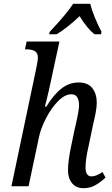

<svg xmlns="http://www.w3.org/2000/svg" viewBox="-20 -978 588 1008"><path d="M337 -85Q337 -134 355 -218L373 -304L378 -325Q395 -398 395 -427Q395 -450 386 -466.5Q377 -483 354 -483Q320 -483 284 -446Q248 -409 221 -356Q194 -303 185 -260L130 0H40L170 -618Q179 -662 179 -674Q179 -700 163 -709.5Q147 -719 119 -719H111L120 -760H292L252 -575Q237 -501 216 -418H223Q262 -482 303 -513.5Q344 -545 392 -545Q442 -545 465 -515Q488 -485 488 -438Q488 -416 482 -384.5Q476 -353 469 -325L444 -206Q429 -141 429 -98Q429 -76 437 -64Q445 -52 460 -52Q486 -52 518 -75L534 -46Q508 -21 480 -5.5Q452 10 419 10Q380 10 358.5 -16Q337 -42 337 -85ZM241 -811Q329 -904 364 -958H454Q461 -927 478 -886Q495 -845 513 -811L510 -798H476Q437 -829 398 -893Q331 -830 277 -798H238Z"/></svg>

Font: Noto Serif Narrow
Style: Italic
Weight: 400
Width: 4
Italic angle: -12°
Designer: Monotype Design Team
Foundry: Monotype Imaging Inc.
Version: Version 1.001